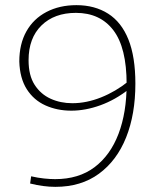

<svg xmlns="http://www.w3.org/2000/svg" viewBox="-20 -720 622 746"><path d="M479 -404 480 -373Q428 -332 370 -311Q312 -290 257 -290Q202 -290 156.5 -310.5Q111 -331 84 -373.5Q57 -416 55 -481Q55 -549 82.5 -598Q110 -647 160.5 -673.5Q211 -700 277 -700Q348 -700 400 -667Q452 -634 479 -566.5Q506 -499 506 -395Q506 -276 470 -186Q434 -96 364.5 -45Q295 6 195 6Q149 6 97 -7L101 -35Q127 -29 151 -26.5Q175 -24 194 -24Q286 -24 347.5 -70.5Q409 -117 440.5 -200Q472 -283 472 -393Q472 -535 420.5 -602.5Q369 -670 275 -670Q191 -670 141 -621Q91 -572 91 -486Q91 -427 114.5 -390.5Q138 -354 176.5 -336.5Q215 -319 261 -319Q316 -319 372.5 -341.5Q429 -364 479 -404Z"/></svg>

Font: Bitter Thin ExtraLight
Style: Regular
Weight: 250
Version: Version 2.002